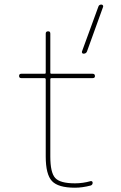

<svg xmlns="http://www.w3.org/2000/svg" viewBox="-20 -830 540 859"><path d="M353.5 -589.8Q349.6 -589.8 347.7 -592.8Q345.7 -595.7 346.7 -599.6L419.9 -799.8Q422.9 -809.6 433.6 -809.6Q437.5 -809.6 439.9 -806.6Q442.4 -803.7 441.4 -799.8L369.1 -599.6Q365.2 -589.8 353.5 -589.8ZM75.2 -480.5Q65.4 -480.5 65.4 -490.2Q65.4 -500 75.2 -500H179.7Q184.6 -500 184.6 -504.9V-679.7Q184.6 -689.5 194.8 -689.9Q205.1 -690.4 205.1 -679.7V-504.9Q205.1 -500 210 -500H394.5Q404.3 -500 404.8 -490.2Q405.3 -480.5 394.5 -480.5H210Q205.1 -480.5 205.1 -474.6V-129.9Q205.1 -57.6 227.1 -33.7Q249 -9.8 315.4 -9.8Q350.6 -9.8 384.8 -19.5Q388.7 -20.5 391.6 -18.6Q394.5 -16.6 394.5 -12.7Q394.5 -2.9 385.7 0Q348.6 9.8 315.4 9.8Q240.2 9.8 212.4 -20Q184.6 -49.8 184.6 -129.9V-474.6Q184.6 -479.5 179.7 -480.5Z"/></svg>

Font: Rounded-X Mgen+ 1m thin
Style: Regular
Weight: 100
Designer: [Source Han Sans]
Ryoko NISHIZUKA  (kana & ideographs); Paul D. Hunt (Latin, Greek & Cyrillic); Wenlong ZHANG  (bopomofo
Version: Version 1.059.20150602